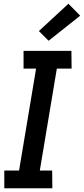

<svg xmlns="http://www.w3.org/2000/svg" viewBox="-20 -1007 449 1027"><path d="M3 0V-95H82L173 -640H106V-735H362L363 -640H284L193 -95H259L260 0ZM240 -789 188 -841 346 -987 409 -923Z"/></svg>

Font: Iosevka QP
Style: Bold Italic
Weight: 700
Italic angle: -9°
Designer: Belleve Invis
Foundry: Belleve Invis
Version: Version 20.0.0; ttfautohint (v1.8.4)